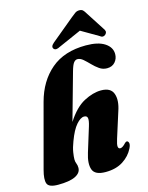

<svg xmlns="http://www.w3.org/2000/svg" viewBox="-138 -1028 866 1122"><g transform="rotate(-15 295.0 -466.5)"><path d="M223 -213Q209.5 -178 205.2 -151Q201 -124 201 -108.5Q201 -94 206 -82.5Q211 -71 211 -55.5Q211 -24.5 175.8 -7.2Q140.5 10 71.5 10Q15.5 10 6 -15.8Q-3.5 -41.5 11.5 -97L114 -480Q145.5 -598 226 -666.5Q306.5 -735 437.5 -735Q511.5 -735 551 -709Q590.5 -683 590.5 -642Q590.5 -614 572.8 -593.8Q555 -573.5 524 -573.5Q498.5 -573.5 477.8 -588Q457 -602.5 438.8 -621.5Q420.5 -640.5 403.5 -655.2Q386.5 -670 369 -670Q356.5 -670 346.5 -657.2Q336.5 -644.5 326.5 -608.5L246.5 -323Q295.5 -399.5 350.8 -428.8Q406 -458 455 -458Q513.5 -458 528.2 -417Q543 -376 521.5 -313.5L473 -160.5Q462.5 -128 464.2 -115Q466 -102 477.5 -102Q491 -102 511 -124Q518 -131 523 -131Q531.5 -131 535 -119.5Q538.5 -108 528 -87Q507.5 -45 464.8 -17.5Q422 10 359 10Q294.5 10 281.2 -27.2Q268 -64.5 287.5 -126L333 -273.5Q343 -306 340.5 -321Q338 -336 320 -336Q298.5 -336 272.5 -306.2Q246.5 -276.5 223 -213ZM289.5 -766.5Q262.5 -751.5 251 -764.5Q238.5 -779 262 -799L402 -915Q417 -927.5 428 -935.2Q439 -943 453.5 -943Q468 -943 475.5 -935.5Q483 -928 490.5 -915L568.5 -794Q573.5 -784.5 570.8 -776.8Q568 -769 562 -764.5Q546.5 -752.5 530.5 -766.5L426.5 -827Z"/></g></svg>

Font: Fraunces 144pt Soft Black
Style: Italic
Weight: 900
Italic angle: -16°
Version: Version 1.000;[b76b70a41]